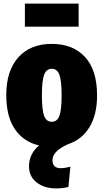

<svg xmlns="http://www.w3.org/2000/svg" viewBox="-20 -799 577 1072"><path d="M419 -779V-650H119V-779ZM273 95Q273 140 318 140Q341 140 373 132L362 245Q328 253 294 253Q228 253 185 220Q142 187 142 129Q142 61 198 13Q111 -7 63 -78Q15 -149 15 -268Q15 -404 82.5 -479Q150 -554 269 -554Q387 -554 454.5 -481Q522 -408 522 -266Q522 -159 479.5 -89Q437 -19 360 6Q273 45 273 95ZM214 -268Q214 -184 226.5 -151.5Q239 -119 269 -119Q299 -119 311.5 -152Q324 -185 324 -266Q324 -349 311.5 -382Q299 -415 269 -415Q239 -415 226.5 -382Q214 -349 214 -268Z"/></svg>

Font: Fira Sans Condensed Black
Style: Regular
Weight: 900
Width: 3
Designer: Carrois Corporate & Edenspiekermann AG
Foundry: Carrois Corporate GbR & Edenspiekermann AG
Version: Version 4.203